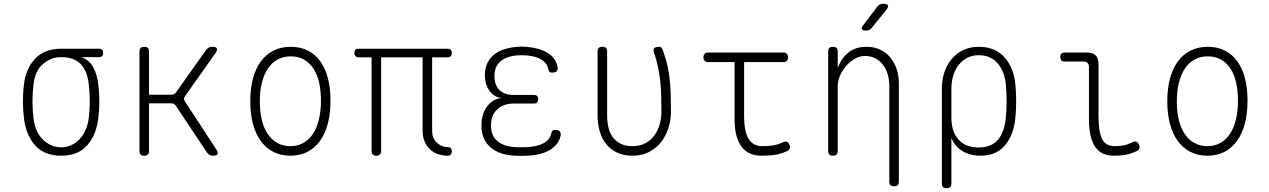

<svg xmlns="http://www.w3.org/2000/svg" viewBox="-20 -805 6640 1005"><path d="M498 -506H406Q446 -492 467.5 -453.5Q489 -415 495 -360Q500 -318 500 -275Q500 -232 495 -190Q485 -100 437 -45Q389 10 300 10Q212 10 163.5 -44.5Q115 -99 105 -190Q100 -232 100 -275Q100 -318 105 -360Q114 -445 163.5 -497.5Q213 -550 300 -550H498Q509 -550 514.5 -544.5Q520 -539 520 -528Q520 -517 514.5 -511.5Q509 -506 498 -506ZM300 -34Q327 -34 351.5 -44.5Q376 -55 395.5 -75.5Q415 -96 428 -125Q441 -154 445 -190Q450 -232 450 -275Q450 -318 445 -360Q438 -432 403 -469Q368 -506 300 -506Q247 -506 205 -470Q163 -434 155 -360Q150 -318 150 -275Q150 -232 155 -190Q163 -115 204.5 -74.5Q246 -34 300 -34Z M735 10Q722 10 716 4Q710 -2 710 -15V-535Q710 -548 716 -554Q722 -560 735 -560Q748 -560 754 -554Q760 -548 760 -535V-309H877Q885 -309 891 -312Q897 -315 901 -321L1059 -544Q1065 -552 1073 -556Q1081 -560 1091 -560Q1111 -560 1115 -552Q1119 -544 1108 -527L948 -301Q943 -295 943 -288.5Q943 -282 947 -276L1112 -23Q1123 -6 1118.5 2Q1114 10 1094 10Q1084 10 1076.5 5.5Q1069 1 1063 -7L900 -252Q895 -258 890 -261Q885 -264 877 -264H760V-15Q760 -2 754 4Q748 10 735 10Z M1500 10Q1450 10 1411 -10Q1372 -30 1345 -67Q1318 -104 1304 -156.5Q1290 -209 1290 -275Q1290 -341 1304 -393.5Q1318 -446 1345 -483Q1372 -520 1411.5 -540Q1451 -560 1502 -560Q1553 -560 1592 -540Q1631 -520 1657 -483.5Q1683 -447 1696.5 -395Q1710 -343 1710 -278Q1710 -211 1696 -158Q1682 -105 1655 -67.5Q1628 -30 1589 -10Q1550 10 1500 10ZM1500 -40Q1538 -40 1567.5 -56.5Q1597 -73 1617.5 -103.5Q1638 -134 1649 -178.5Q1660 -223 1660 -278Q1660 -331 1650 -374Q1640 -417 1620 -447Q1600 -477 1570.5 -493.5Q1541 -510 1502 -510Q1463 -510 1433 -493.5Q1403 -477 1382.5 -446.5Q1362 -416 1351 -372.5Q1340 -329 1340 -275Q1340 -221 1350.5 -177.5Q1361 -134 1381.5 -103.5Q1402 -73 1432 -56.5Q1462 -40 1500 -40Z M2323 10Q2295 10 2270.5 1Q2246 -8 2229 -25Q2212 -42 2202 -66Q2192 -90 2192 -120V-505H1975V-15Q1975 -3 1969 3.5Q1963 10 1950 10Q1937 10 1931 3.5Q1925 -3 1925 -15V-505H1858Q1847 -505 1841 -511Q1835 -517 1835 -528Q1835 -539 1840.5 -544.5Q1846 -550 1857 -550H2323Q2334 -550 2339.5 -544.5Q2345 -539 2345 -528Q2345 -517 2339.5 -511Q2334 -505 2323 -505H2242V-120Q2242 -82 2265.5 -59Q2289 -36 2323 -35Q2334 -35 2339.5 -29.5Q2345 -24 2345 -13Q2345 -2 2339.5 4Q2334 10 2323 10Z M2898 -458Q2900 -450 2899 -444Q2898 -438 2894.5 -433.5Q2891 -429 2884.5 -427Q2878 -425 2869 -425Q2865 -425 2861.5 -426Q2858 -427 2856 -429Q2854 -431 2852.5 -434.5Q2851 -438 2850 -442Q2844 -475 2813 -493.5Q2782 -512 2734 -515Q2723 -516 2711 -516Q2699 -516 2688 -515Q2632 -511 2600 -484Q2568 -457 2568 -407Q2568 -361 2593.5 -334.5Q2619 -308 2670 -308H2775Q2786 -308 2791.5 -302.5Q2797 -297 2797 -286Q2797 -275 2791.5 -269Q2786 -263 2775 -263H2670Q2614 -263 2582 -232Q2550 -201 2550 -147Q2550 -95 2583.5 -66.5Q2617 -38 2675 -35Q2691 -34 2707.5 -34Q2724 -34 2740 -35Q2794 -38 2826.5 -56Q2859 -74 2866 -108Q2867 -113 2868.5 -116Q2870 -119 2872 -121Q2874 -123 2877.5 -124Q2881 -125 2885 -125Q2894 -125 2900.5 -123Q2907 -121 2910.5 -116.5Q2914 -112 2915 -106Q2916 -100 2914 -92Q2902 -45 2856.5 -19Q2811 7 2740 10Q2724 11 2707.5 11Q2691 11 2675 10Q2635 8 2602.5 -3Q2570 -14 2547 -34Q2524 -54 2512 -82.5Q2500 -111 2500 -147Q2500 -207 2529 -247Q2558 -287 2606 -292Q2567 -296 2542.5 -329.5Q2518 -363 2518 -411Q2518 -446 2530 -472.5Q2542 -499 2564 -517.5Q2586 -536 2617.5 -546.5Q2649 -557 2688 -560Q2699 -561 2711 -561Q2723 -561 2734 -560Q2800 -555 2843.5 -530Q2887 -505 2898 -458Z M3108 -535Q3108 -548 3114 -554Q3120 -560 3133 -560Q3146 -560 3152 -554Q3158 -548 3158 -535V-200Q3158 -166 3165 -137Q3172 -108 3188 -86.5Q3204 -65 3229 -52.5Q3254 -40 3290 -40Q3330 -40 3358.5 -55.5Q3387 -71 3405.5 -96.5Q3424 -122 3433 -154Q3442 -186 3442 -220Q3442 -264 3441 -303Q3440 -342 3436 -379.5Q3432 -417 3424 -455Q3416 -493 3402 -535Q3401 -537 3401 -539V-543Q3401 -553 3410 -556.5Q3419 -560 3427 -560Q3441 -560 3444.5 -553Q3448 -546 3452 -535Q3467 -494 3475 -456Q3483 -418 3486.5 -379.5Q3490 -341 3491 -302Q3492 -263 3492 -220Q3492 -177 3479 -135.5Q3466 -94 3440.5 -61.5Q3415 -29 3377.5 -9.5Q3340 10 3290 10Q3244 10 3209.5 -6.5Q3175 -23 3152.5 -51.5Q3130 -80 3119 -118.5Q3108 -157 3108 -200Z M4082 -530Q4093 -530 4099 -523Q4105 -516 4105 -505Q4105 -494 4099 -487Q4093 -480 4082 -480H3875V-200Q3875 -114 3899 -77Q3923 -40 3970 -40Q4002 -40 4027 -44Q4052 -48 4077 -60Q4089 -66 4097.5 -63.5Q4106 -61 4111 -50Q4117 -38 4114 -28.5Q4111 -19 4100 -14Q4069 0 4039.5 5Q4010 10 3965 10Q3935 10 3909.5 0Q3884 -10 3865 -33Q3846 -56 3835.5 -92.5Q3825 -129 3825 -182V-480H3685Q3674 -480 3668 -487Q3662 -494 3662 -505Q3662 -516 3668 -523Q3674 -530 3685 -530Z M4365 -355V-15Q4365 -2 4359 4Q4353 10 4340 10Q4327 10 4321 4Q4315 -2 4315 -15V-535Q4315 -548 4321 -554Q4327 -560 4340 -560Q4353 -560 4359 -554Q4365 -548 4365 -535V-449Q4385 -503 4422.5 -531.5Q4460 -560 4515 -560Q4556 -560 4587.5 -545Q4619 -530 4640.5 -504Q4662 -478 4673.5 -443Q4685 -408 4685 -367V145Q4685 158 4679 164Q4673 170 4660 170Q4647 170 4641 164Q4635 158 4635 145V-355Q4635 -386 4627 -414.5Q4619 -443 4603 -464.5Q4587 -486 4563 -499Q4539 -512 4508 -512Q4480 -512 4454.5 -497.5Q4429 -483 4409 -460Q4389 -437 4377 -409Q4365 -381 4365 -355ZM4543 -659Q4537 -651 4530 -648Q4523 -645 4514 -645Q4495 -645 4491.5 -652Q4488 -659 4499 -674L4571 -769Q4577 -777 4584.5 -781Q4592 -785 4603 -785Q4623 -785 4627.5 -777Q4632 -769 4619 -753Z M4935 180Q4922 180 4916 174Q4910 168 4910 155V-341Q4910 -389 4924 -429Q4938 -469 4963.5 -498.5Q4989 -528 5024.5 -544Q5060 -560 5103 -560Q5189 -560 5238 -505Q5287 -450 5295 -361Q5299 -319 5299 -275.5Q5299 -232 5295 -190Q5287 -100 5241 -45Q5195 10 5113 10Q5056 10 5016.5 -15Q4977 -40 4960 -83V155Q4960 168 4954 174Q4948 180 4935 180ZM5103 -33Q5170 -33 5204 -74Q5238 -115 5245 -190Q5249 -232 5249 -275.5Q5249 -319 5245 -361Q5239 -430 5202.5 -473Q5166 -516 5103 -516Q5071 -516 5044.5 -503Q5018 -490 4999.5 -467Q4981 -444 4970.5 -411.5Q4960 -379 4960 -341V-190Q4960 -115 4997.5 -74Q5035 -33 5103 -33Z M5730 -200Q5730 -114 5749 -77Q5768 -40 5815 -40Q5840 -40 5861 -44Q5882 -48 5907 -60Q5919 -66 5927.5 -63.5Q5936 -61 5941 -50Q5947 -38 5944 -28.5Q5941 -19 5930 -14Q5899 0 5873 5Q5847 10 5810 10Q5780 10 5756 0Q5732 -10 5715 -33Q5698 -56 5689 -92.5Q5680 -129 5680 -182V-453Q5680 -468 5672.5 -475.5Q5665 -483 5650 -483H5553Q5541 -483 5535.5 -489Q5530 -495 5530 -507Q5530 -519 5536 -524.5Q5542 -530 5554 -530H5670Q5700 -530 5715 -515Q5730 -500 5730 -470Z M6300 10Q6250 10 6211 -10Q6172 -30 6145 -67Q6118 -104 6104 -156.5Q6090 -209 6090 -275Q6090 -341 6104 -393.5Q6118 -446 6145 -483Q6172 -520 6211.5 -540Q6251 -560 6302 -560Q6353 -560 6392 -540Q6431 -520 6457 -483.5Q6483 -447 6496.5 -395Q6510 -343 6510 -278Q6510 -211 6496 -158Q6482 -105 6455 -67.5Q6428 -30 6389 -10Q6350 10 6300 10ZM6300 -40Q6338 -40 6367.5 -56.5Q6397 -73 6417.5 -103.5Q6438 -134 6449 -178.5Q6460 -223 6460 -278Q6460 -331 6450 -374Q6440 -417 6420 -447Q6400 -477 6370.5 -493.5Q6341 -510 6302 -510Q6263 -510 6233 -493.5Q6203 -477 6182.5 -446.5Q6162 -416 6151 -372.5Q6140 -329 6140 -275Q6140 -221 6150.5 -177.5Q6161 -134 6181.5 -103.5Q6202 -73 6232 -56.5Q6262 -40 6300 -40Z"/></svg>

Font: Maple Mono Thin
Style: Regular
Weight: 250
Monospace: yes
Designer: subframe7536
Version: Version 7.000